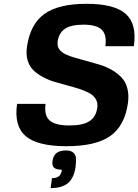

<svg xmlns="http://www.w3.org/2000/svg" viewBox="-20 -740 719 998"><path d="M278.8 -520H279.8Q276.9 -498.5 288.6 -482.9Q300.3 -467.3 322.5 -457Q344.7 -446.8 374.3 -438.5Q403.8 -430.2 436.8 -421.4Q469.7 -412.6 502.2 -402.3Q534.7 -392.1 563 -375.5Q591.3 -358.9 612.1 -336.9Q632.8 -314.9 641.8 -281Q650.9 -247.1 645 -204.1Q628.4 -85.9 553 -33Q477.5 20 326.2 20Q174.8 20 113.5 -32.5Q52.2 -85 68.8 -200.2H216.8Q208.5 -140.6 237.5 -114.3Q266.6 -87.9 340.8 -87.9Q410.2 -87.9 444.6 -109.9Q479 -131.8 485.8 -180.2Q489.3 -205.6 477.8 -224.9Q466.3 -244.1 444.3 -256.1Q422.4 -268.1 393.1 -277.6Q363.8 -287.1 330.8 -295.7Q297.9 -304.2 265.4 -314Q232.9 -323.7 204.3 -338.9Q175.8 -354 154.8 -373.8Q133.8 -393.6 124 -424.8Q114.3 -456.1 120.1 -496.1Q136.7 -613.8 210 -667Q283.2 -720.2 429.2 -720.2Q575.2 -720.2 633.8 -667.7Q692.4 -615.2 675.8 -500H527.8Q536.1 -558.6 509 -585.2Q481.9 -611.8 414.1 -611.8Q349.6 -611.8 317.4 -590.1Q285.2 -568.4 278.8 -520ZM323.2 42Q349.1 42 361.8 54Q374.5 65.9 375 84.7Q375.5 103.5 373 126Q364.7 185.1 333.7 211.4Q302.7 237.8 243.2 237.8L250 186Q274.4 186 286.6 175.5Q298.8 165 301.8 142.1Q272.5 142.1 261 131.6Q249.5 121.1 252.9 97.2Q257.3 67.4 274.7 54.7Q292 42 323.2 42Z"/></svg>

Font: Fivo Sans Modern
Style: Italic
Weight: 700
Designer: Alexander Slobzheninov
Foundry: Alexander Slobzheninov
Version: 1.0